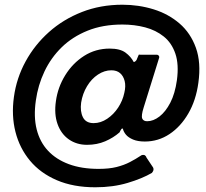

<svg xmlns="http://www.w3.org/2000/svg" viewBox="-20 -681 874 814"><path d="M624 52Q583 76 521 94.5Q459 113 384 113Q291 113 221 83Q151 53 107 0Q63 -53 45.5 -122Q28 -191 39 -270Q50 -350 88.5 -420.5Q127 -491 187.5 -545Q248 -599 327 -630Q406 -661 499 -661Q568 -661 631 -641.5Q694 -622 741 -581.5Q788 -541 810.5 -478.5Q833 -416 821 -330Q811 -256 778.5 -200Q746 -144 698.5 -112.5Q651 -81 594 -81Q564 -81 544 -89.5Q524 -98 514 -110Q504 -122 501 -135Q498 -138 494.5 -133.5Q491 -129 487 -120Q461 -97 426 -82Q391 -67 349 -67Q305 -67 272 -90Q239 -113 224 -155Q209 -197 217 -252Q225 -311 256.5 -362Q288 -413 336.5 -444Q385 -475 445 -475Q489 -475 512 -458Q535 -441 547 -418Q551 -418 555.5 -422.5Q560 -427 561 -432L567 -446Q568 -450 569.5 -449.5Q571 -449 575 -449H645Q650 -449 653 -445Q656 -441 655 -437L589 -225Q578 -190 583 -178.5Q588 -167 604 -167Q630 -167 656 -187Q682 -207 702 -245.5Q722 -284 730 -341Q739 -408 723.5 -453.5Q708 -499 674.5 -526Q641 -553 595.5 -565Q550 -577 499 -577Q416 -577 351.5 -551Q287 -525 241.5 -480.5Q196 -436 168.5 -378Q141 -320 132 -255Q122 -186 135.5 -132.5Q149 -79 183.5 -42Q218 -5 272 15Q326 35 398 35Q443 35 474.5 27Q506 19 531 6Q556 -7 580 -23Q590 -26 595 -22Q600 -18 601 -13L629 29Q632 35 630.5 40.5Q629 46 624 52ZM324 -246Q319 -209 331.5 -184Q344 -159 377 -159Q407 -159 434.5 -177.5Q462 -196 481 -225Q500 -254 507 -287Q514 -316 508.5 -337.5Q503 -359 489 -371Q475 -383 452 -383Q423 -383 395.5 -365Q368 -347 349 -315.5Q330 -284 324 -246Z"/></svg>

Font: Libre Franklin Thin
Style: Bold Italic
Weight: 700
Italic angle: -8°
Version: Version 3.000